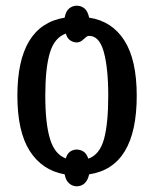

<svg xmlns="http://www.w3.org/2000/svg" viewBox="-20 -605 541 674"><path d="M249 49Q235 49 223 39Q211 29 207 7Q128 -7 84.5 -75Q41 -143 41 -269Q41 -516 207 -543Q211 -566 223 -575.5Q235 -585 249 -585Q265 -585 276.5 -575.5Q288 -566 293 -543Q373 -531 416.5 -463Q460 -395 460 -269Q460 -18 293 7Q288 29 276.5 39Q265 49 249 49ZM211 -49Q216 -66 226.5 -73Q237 -80 249 -80Q262 -80 273 -73Q284 -66 290 -48Q330 -62 345 -116.5Q360 -171 360 -269Q360 -367 344 -424Q328 -481 290 -479Q283 -477 272.5 -466.5Q262 -456 249 -456Q238 -456 227 -463Q216 -470 211 -487Q171 -473 155 -419.5Q139 -366 139 -269Q139 -172 155.5 -117.5Q172 -63 211 -49Z"/></svg>

Font: Noto Serif ExtraCondensed Medium
Style: Regular
Weight: 500
Width: 2
Designer: Monotype Design Team
Foundry: Monotype Imaging Inc.
Version: Version 2.015